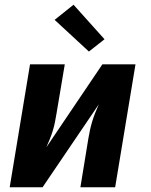

<svg xmlns="http://www.w3.org/2000/svg" viewBox="-20 -792 640 812"><path d="M21 0 107 -520H254L219 -312Q216 -294 212.5 -276Q209 -258 203.5 -240Q198 -222 191 -204.5Q184 -187 176 -169L413 -520H553L467 0H320L354 -208Q357 -226 361 -244Q365 -262 370.5 -280Q376 -298 383 -315.5Q390 -333 398 -351L160 0ZM356 -574 211 -708 291 -772 422 -626Z"/></svg>

Font: Iosevka SS04 Hv Ex Obl
Style: Regular
Weight: 900
Width: 7
Italic angle: -9°
Monospace: yes
Designer: Belleve Invis
Foundry: Belleve Invis
Version: Version 19.0.0; ttfautohint (v1.8.4)